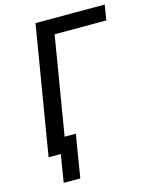

<svg xmlns="http://www.w3.org/2000/svg" viewBox="-130 -819 836 1061"><g transform="rotate(-15 288.0 -288.5)"><path d="M100 158H195L235 -87H171L264 -648H560L574 -735H178L56 0H126Z"/></g></svg>

Font: Iosevka Sparkle Medium Oblique
Style: Regular
Weight: 500
Italic angle: -9°
Designer: Belleve Invis
Foundry: Belleve Invis
Version: Version 4.5.0; ttfautohint (v1.8.3)